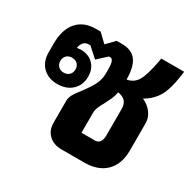

<svg xmlns="http://www.w3.org/2000/svg" viewBox="-133 -736 896 881"><g transform="rotate(30 315.5 -295.0)"><path d="M501 -389Q532 -375 550 -350.5Q568 -326 568 -298V-152Q568 -80 527.5 -40Q487 0 414 0H293Q252 0 226.5 -24Q201 -48 201 -88V-204Q201 -221 210.5 -238Q220 -255 240 -280Q268 -317 282 -344.5Q296 -372 296 -406V-426Q296 -478 277 -478H269L221 -434L170 -480H162Q130 -480 122 -441V-439L142 -441Q183 -441 208 -416Q233 -391 233 -350Q233 -305 203.5 -277.5Q174 -250 126 -250Q78 -250 49 -279Q20 -308 20 -356V-404Q20 -477 55 -517.5Q90 -558 153 -558H179L223 -516L264 -558H293Q344 -558 368 -526Q392 -494 392 -427Q428 -433 446 -463.5Q464 -494 478 -568L482 -590H603L600 -568Q590 -494 568 -454.5Q546 -415 501 -389ZM86 -350Q86 -332 97 -321Q108 -310 126 -310Q144 -310 155 -321Q166 -332 166 -350Q166 -367 155 -378Q144 -389 126 -389Q108 -389 97 -378Q86 -367 86 -350ZM440 -301Q440 -349 388 -357Q384 -335 377 -319.5Q370 -304 358 -281Q346 -260 340.5 -246Q335 -232 335 -214V-112H405Q440 -112 440 -159Z"/></g></svg>

Font: Bai Jamjuree
Style: Bold
Weight: 700
Designer: Katatrad Aksorn Co.,Ltd.
Foundry: Cadson Demak Co.,Ltd.
Version: Version 1.000; ttfautohint (v1.6)